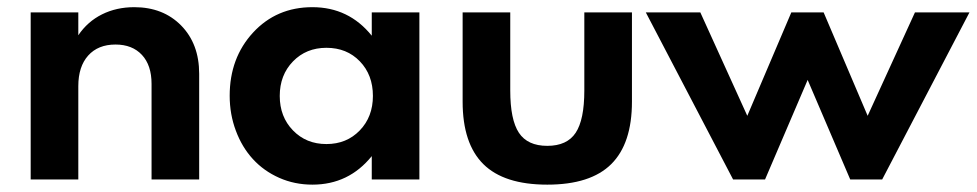

<svg xmlns="http://www.w3.org/2000/svg" viewBox="-20 -500 2721 535"><path d="M65.5 -465.5H198.2V-401.8Q224.1 -440 264.3 -460Q304.5 -480 354.1 -480Q434.5 -480 484.8 -428.9Q535 -377.7 535 -294.5V0H402.3V-266.4Q402.3 -318.2 375.5 -347Q348.6 -375.9 301.8 -375.9Q253.2 -375.9 225.7 -345.2Q198.2 -314.5 198.2 -260V0H65.5Z M850.5 14.5Q800.9 14.5 758 -4.5Q715 -23.6 684.8 -56.6Q654.5 -89.5 637.3 -135.5Q620 -181.4 620 -233.2Q620 -338.6 685.2 -409.3Q750.5 -480 850.5 -480Q951.8 -480 1015.9 -400.5V-465.5H1148.6V0H1015.9V-65Q951.8 14.5 850.5 14.5ZM1019.1 -232.7Q1019.1 -291.4 982.7 -329.1Q946.4 -366.8 889.5 -366.8Q833.2 -366.8 796.4 -328.9Q759.5 -290.9 759.5 -232.7Q759.5 -174.5 796.4 -136.6Q833.2 -98.6 889.5 -98.6Q945.9 -98.6 982.5 -136.6Q1019.1 -174.5 1019.1 -232.7Z M1269.1 -216.8V-465.5H1401.8V-247.7Q1401.8 -166.4 1425.9 -130Q1450 -93.6 1505 -93.6Q1560 -93.6 1584.1 -130Q1608.2 -166.4 1608.2 -247.7V-465.5H1740.9V-216.8Q1740.9 -100 1683.2 -42.7Q1625.5 14.5 1505 14.5Q1384.5 14.5 1326.8 -42.7Q1269.1 -100 1269.1 -216.8Z M1779.5 -465.5H1931.4L2062.3 -177.3L2185 -465.5H2275L2397.7 -177.3L2529.5 -465.5H2681.4L2438.2 0H2349.1L2230.5 -277.3L2111.8 0H2022.7Z"/></svg>

Font: Spartan MB
Style: Bold
Weight: 700
Designer: Matt Bailey, Mirko Velimirovic
Foundry: Matt Bailey
Version: Version 1.005